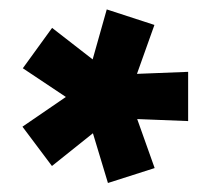

<svg xmlns="http://www.w3.org/2000/svg" viewBox="-20 -746 459 418"><path d="M215 -347.6 182.3 -455.9 93.1 -384.6 28.9 -470.2 123.4 -534.9 29.7 -597.4 93.4 -685.3 181.7 -616.7 212.4 -725.5 316.2 -691.7 278.2 -585.2 389.6 -589.6V-482.4L278.7 -486.8L316.7 -380.1Z"/></svg>

Font: TitilliumWeb ExtraLight
Style: Regular
Weight: 400
Designer: Mohamed Gaber, Accademia di Belle Arti di Urbino and others
Foundry: Kief Type Foundry, Accademia di Belle Arti di Urbino and others
Version: Version 3.000; ttfautohint (v1.8.2)